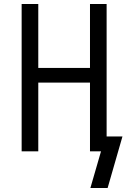

<svg xmlns="http://www.w3.org/2000/svg" viewBox="-20 -755 640 958"><path d="M517 183H431L484 0H429V-343H171V0H88V-735H171V-416H429V-735H512V-74H591Z"/></svg>

Font: Iosevka Aile
Style: Regular
Weight: 400
Designer: Belleve Invis
Foundry: Belleve Invis
Version: Version 28.0.1; ttfautohint (v1.8.4)